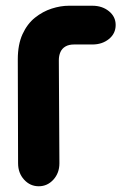

<svg xmlns="http://www.w3.org/2000/svg" viewBox="-20 -646 453 669"><path d="M220 -626H302Q336 -626 359.5 -607Q383 -588 383 -559Q383 -529 359.5 -510Q336 -491 302 -491H238Q220 -491 208 -484Q196 -477 190.5 -464.5Q185 -452 185 -436L187 -77Q187 -43 166 -20Q145 3 115 3Q85 3 64 -20Q43 -43 43 -77L42 -439Q42 -491 58.5 -527Q75 -563 102 -584.5Q129 -606 160 -616Q191 -626 220 -626Z"/></svg>

Font: Beiruti Black
Style: Regular
Weight: 900
Designer: Arlette Boutros
Foundry: Boutros
Version: Version 1.41